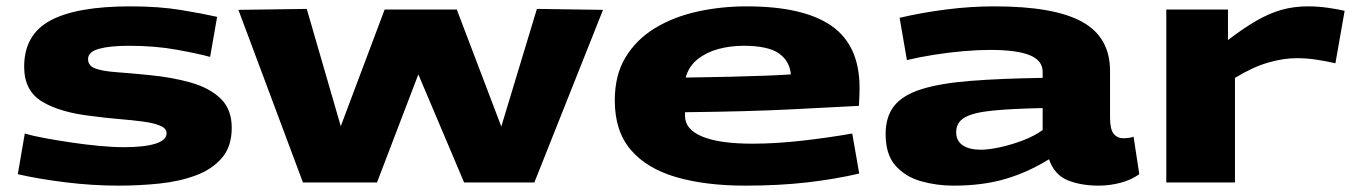

<svg xmlns="http://www.w3.org/2000/svg" viewBox="-20 -574 4260 604"><path d="M36 -26 58 -154Q85 -146 123.5 -139Q162 -132 206 -125.5Q250 -119 292.5 -115Q335 -111 370 -111Q434 -111 469 -122Q504 -133 504 -155Q504 -170 484 -178.5Q464 -187 430.5 -191.5Q397 -196 354.5 -199.5Q312 -203 268 -209Q170 -220 113 -254Q56 -288 56 -364Q56 -465 138.5 -509.5Q221 -554 390 -554Q480 -554 549.5 -542.5Q619 -531 663 -521L641 -395Q605 -405 536.5 -417.5Q468 -430 386 -430Q326 -430 291.5 -420.5Q257 -411 257 -388Q257 -367 280 -358.5Q303 -350 345.5 -347Q388 -344 448 -338Q522 -331 581 -314Q640 -297 674.5 -263.5Q709 -230 709 -172Q709 -113 678 -77Q647 -41 595.5 -22Q544 -3 481 3.5Q418 10 353 10Q271 10 186 -0.5Q101 -11 36 -26Z M933 0 730 -543 945 -546 1052 -177 1190 -544H1417L1557 -176L1669 -546L1877 -543L1661 0H1440L1296 -340L1166 0Z M2324 10Q2199 10 2106.5 -17Q2014 -44 1964 -103Q1914 -162 1914 -258Q1914 -338 1948 -394Q1982 -450 2040.5 -485.5Q2099 -521 2173.5 -537.5Q2248 -554 2329 -554Q2508 -554 2596 -492.5Q2684 -431 2684 -298Q2684 -288 2683.5 -272Q2683 -256 2682 -241Q2607 -237 2469 -230Q2331 -223 2135 -221Q2135 -216 2135 -209Q2135 -167 2189 -144.5Q2243 -122 2347 -122Q2418 -122 2499.5 -131Q2581 -140 2661 -154L2683 -28Q2605 -10 2517.5 0Q2430 10 2324 10ZM2137 -330Q2209 -331 2274.5 -332.5Q2340 -334 2390.5 -336Q2441 -338 2468 -340Q2464 -383 2429.5 -406.5Q2395 -430 2319 -430Q2278 -430 2240.5 -420Q2203 -410 2175 -388Q2147 -366 2137 -330Z M2766 -152Q2766 -207 2793 -241Q2820 -275 2879 -293.5Q2938 -312 3032 -319.5Q3126 -327 3260 -329V-348Q3260 -384 3219 -400.5Q3178 -417 3095 -417Q3057 -417 3010.5 -413Q2964 -409 2917 -401.5Q2870 -394 2833 -385L2810 -518Q2878 -534 2955 -544Q3032 -554 3109 -554Q3296 -554 3384 -505.5Q3472 -457 3472 -351V-205Q3472 -167 3483.5 -153Q3495 -139 3514 -139Q3521 -139 3529.5 -140Q3538 -141 3546 -144L3564 -26Q3539 -8 3505 1Q3471 10 3437 10Q3380 10 3338.5 -7Q3297 -24 3280 -73Q3214 -32 3142.5 -11Q3071 10 2980 10Q2926 10 2877 -4Q2828 -18 2797 -53Q2766 -88 2766 -152ZM2988 -158Q2988 -131 3008.5 -117Q3029 -103 3066 -103Q3089 -103 3124.5 -110.5Q3160 -118 3197 -132Q3234 -146 3260 -165V-234Q3162 -232 3102 -226Q3042 -220 3015 -204.5Q2988 -189 2988 -158Z M3843 -544V-448Q3894 -487 3934.5 -510Q3975 -533 4013 -543.5Q4051 -554 4095 -554Q4124 -554 4154 -550Q4184 -546 4210 -540L4181 -375Q4150 -382 4120 -386.5Q4090 -391 4060 -391Q4017 -391 3969 -377Q3921 -363 3865 -329V0H3649V-544Z"/></svg>

Font: Georama ExtraExtended
Style: Bold
Weight: 700
Width: 8
Designer: Jean-Baptiste Levee
Foundry: Production Type
Version: Version 1.000